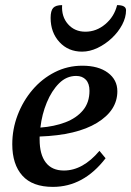

<svg xmlns="http://www.w3.org/2000/svg" viewBox="-20 -719 513 751"><path d="M187 12Q107 12 67.5 -32Q28 -76 28 -155Q28 -214 49 -269Q70 -324 107 -367.5Q144 -411 194 -436.5Q244 -462 302 -462Q365 -462 402 -434.5Q439 -407 439 -362Q439 -287 359.5 -238.5Q280 -190 135 -185Q135 -179 135 -173Q135 -115 159 -83.5Q183 -52 230 -52Q304 -52 369 -129L393 -100Q307 12 187 12ZM278 -422Q240 -422 211 -393Q182 -364 163 -318Q144 -272 138 -220Q192 -224 235.5 -240.5Q279 -257 304.5 -287.5Q330 -318 330 -364Q330 -392 316 -407Q302 -422 278 -422ZM301 -517Q247 -517 212.5 -554.5Q178 -592 178 -649Q178 -677 188 -688Q198 -699 223 -699Q220 -654 246 -624.5Q272 -595 314 -595Q357 -595 392 -624.5Q427 -654 438 -699Q473 -699 473 -679Q473 -651 458 -622.5Q443 -594 417.5 -570Q392 -546 361.5 -531.5Q331 -517 301 -517Z"/></svg>

Font: Petrona SemiBold
Style: Italic
Weight: 600
Italic angle: -9°
Designer: Ringo R. Seeber
Foundry: Ringo R. Seeber
Version: Version 2.001; ttfautohint (v1.8.3)